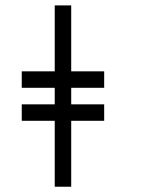

<svg xmlns="http://www.w3.org/2000/svg" viewBox="-20 -708 540 728"><path d="M375 -250V-312.5H250V-375H375V-437.5H250Q250 -437.5 250 -687.5H187.5Q187.5 -687.5 187.5 -437.5H62.5V-375H187.5V-312.5H62.5V-250H187.5Q187.5 -250 187.5 0H250Q250 0 250 -250Z"/></svg>

Font: Unifont
Style: Regular
Weight: 500
Version: Version 15.1.04